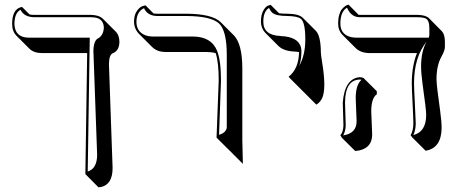

<svg xmlns="http://www.w3.org/2000/svg" viewBox="-20 -580 1975 826"><path d="M448.7 -304.2 464.4 142.6Q464.4 213.9 414.1 224.6Q408.2 225.6 403.3 225.6L347.2 168.9L355 -351.6H159.7Q125.5 -352.1 106.9 -370.1L50.3 -426.8Q32.2 -445.8 32.2 -477.1Q32.2 -539.1 70.3 -549.3Q75.2 -550.3 75.2 -549.8L106.9 -518.1Q115.7 -515.6 127 -516.1H369.1Q406.2 -515.6 422.9 -499L479.5 -442.4Q493.2 -427.2 493.7 -401.4Q493.7 -364.3 468.3 -352.1Q465.8 -351.1 464.4 -350.6Q449.2 -343.3 448.7 -304.2ZM381.8 -360.8Q382.8 -408.2 404.8 -416.5Q423.8 -429.2 426.8 -458Q426.8 -496.6 392.6 -503.9Q381.8 -505.9 369.1 -505.9H127Q83 -506.8 68.4 -538.1Q42.5 -524.4 42 -477.1Q43.9 -418.9 103 -418H366.2L357.4 157.7Q397.5 145.5 397.9 86.4Z M911.6 12.2 920.9 -233.9Q920.9 -313.5 907.7 -351.6Q889.2 -356.4 865.2 -356.4H690.4Q655.8 -356.9 634.3 -377.9L577.6 -434.6Q557.1 -456.1 556.6 -486.8Q556.6 -514.6 568.6 -532.2Q580.6 -549.8 593.3 -553.7L606 -557.1L640.1 -522.5Q647.5 -521 654.8 -521H780.8Q893.1 -520.5 929.7 -484.4L986.3 -427.7Q1022 -390.6 1022.5 -287.6V23.4Q1022.5 23.4 1024.9 125L968.3 68.4ZM922.4 0Q954.6 -9.8 955.6 -33.2V-344.2Q955.6 -447.3 922.4 -479Q887.7 -510.7 780.8 -511.2H654.8Q614.3 -512.2 599.6 -544.9Q567.9 -529.8 566.9 -486.8Q566.9 -443.4 605.5 -428.2Q619.1 -423.3 633.8 -422.9H808.6Q888.7 -422.9 913.6 -362.3Q930.7 -319.8 930.7 -233.9Z M1227.5 -243.2 1221.7 -250Q1265.1 -283.7 1266.6 -356Q1255.9 -357.9 1244.1 -358.4Q1199.7 -360.8 1177.7 -382.3L1121.1 -439Q1103 -458 1102.5 -486.8Q1102.5 -516.6 1113 -534.9Q1123.5 -553.2 1134.3 -556.2L1144.5 -559.1L1180.7 -522.9Q1192.9 -521 1215.8 -521Q1265.6 -520.5 1282.7 -503.4L1339.4 -446.8Q1359.9 -424.8 1360.4 -354.5Q1360.4 -344.7 1366.2 -309.6Q1384.8 -195.8 1365.2 -156.2Q1355.5 -138.2 1340.8 -129.9L1284.2 -186.5ZM1267.6 -296.9Q1293.5 -343.8 1293.5 -411.1Q1293.5 -483.9 1273.9 -499.5Q1258.3 -510.7 1215.8 -511.2Q1166.5 -511.2 1150.4 -525.9Q1142.1 -534.7 1137.2 -545.9Q1112.8 -530.3 1112.8 -486.8Q1112.8 -428.2 1186 -425.3Q1187.5 -425.3 1188 -424.8Q1263.2 -421.9 1274.9 -375.5Q1276.4 -368.2 1276.9 -360.8Q1276.4 -323.2 1267.6 -296.9Z M1577.1 -102.5Q1577.1 -93.3 1579.1 -52Q1581.1 -10.7 1581.1 -1.5Q1581.1 54.2 1526.9 66.9Q1517.6 68.8 1507.8 69.3L1451.2 13.2L1444.3 2Q1457 -13.2 1457.5 -41Q1457.5 -49.8 1456.1 -88.4Q1454.6 -128.4 1454.6 -138.2Q1462.4 -241.7 1527.3 -248Q1538.1 -247.6 1544.4 -244.1L1601.1 -187.5V-174.3Q1577.6 -158.7 1577.1 -102.5ZM1857.9 -239.3Q1857.9 -213.4 1873.5 -103.5Q1879.9 -57.1 1879.9 -28.3Q1878.4 57.6 1811 68.4L1754.4 12.2L1746.6 2Q1758.3 -20 1758.3 -48.8Q1758.3 -69.8 1754.9 -136.2Q1751.5 -202.1 1751.5 -223.1Q1752 -297.4 1773.9 -351.6H1569.8Q1531.7 -352.1 1510.3 -373L1453.6 -429.7Q1434.6 -449.7 1434.6 -479Q1434.6 -499.5 1439.2 -515.6Q1443.8 -531.7 1450.4 -539.8Q1457 -547.9 1463.6 -552.7Q1470.2 -557.6 1474.6 -558.6L1479.5 -560.1L1522.9 -516.1Q1525.9 -515.6 1528.3 -516.1H1774.4Q1811 -515.6 1825.2 -502L1881.3 -445.3Q1893.6 -431.6 1894 -401.4V-377.4Q1894 -362.8 1878.9 -335.9Q1857.9 -297.9 1857.9 -239.3ZM1824.7 -418Q1827.6 -426.3 1827.1 -434.1V-458Q1827.1 -492.7 1811.5 -500.5Q1798.8 -505.9 1774.4 -505.9H1528.3Q1491.7 -505.9 1474.6 -543.5Q1473.6 -545.9 1473.1 -546.9Q1445.3 -531.2 1444.3 -481Q1444.3 -479.5 1444.3 -479Q1444.3 -431.6 1490.2 -420.4Q1501.5 -418 1513.2 -418ZM1815.4 -400.9Q1761.7 -335 1761.2 -223.1Q1761.2 -202.6 1764.6 -137.7Q1768.1 -70.8 1768.6 -48.8Q1768.1 -20 1758.3 1Q1813 -12.7 1813.5 -85Q1813.5 -109.4 1797.9 -218.3Q1791.5 -266.1 1791.5 -295.9Q1792 -359.9 1815.4 -400.9ZM1510.3 -159.2Q1510.7 -214.4 1534.2 -235.8V-237.3Q1530.8 -237.8 1527.3 -237.8Q1464.8 -235.8 1464.4 -138.2Q1464.4 -128.9 1465.8 -89.6Q1467.3 -50.3 1467.3 -41Q1466.8 -16.1 1456.5 2.4Q1513.7 -5.9 1514.2 -58.1Q1514.2 -66.9 1512.2 -106.9Q1510.3 -148.9 1510.3 -159.2Z"/></svg>

Font: Linux Biolinum Shadow O
Style: Bold
Weight: 700
Designer: Philipp H. Poll
Foundry: Philipp H. Poll
Version: Version 0.9.2